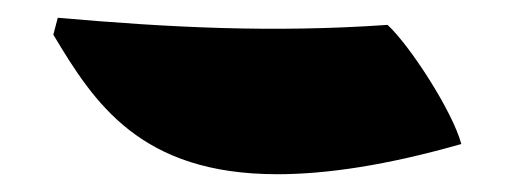

<svg xmlns="http://www.w3.org/2000/svg" viewBox="-20 -204 579 216"><path d="M292 -8C347 -8 415 -18 499 -42C489 -79 441 -153 416 -176C286 -167 171 -173 45 -184L40 -165C86 -88 138 -8 292 -8Z"/></svg>

Font: FilmFarsi Display
Style: Regular
Weight: 400
Designer: Borna Izadpanah
Foundry: Borna Izadpanah
Version: Version 1.000;PS 001.000;hotconv 1.0.88;makeotf.lib2.5.64775